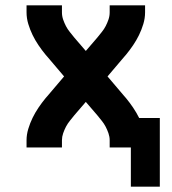

<svg xmlns="http://www.w3.org/2000/svg" viewBox="-20 -550 640 716"><path d="M468 146V0H389V-27Q389 -40 384.5 -53Q380 -66 374 -77.5Q368 -89 359.5 -99.5Q351 -110 343 -120L300 -170L257 -120Q249 -110 240.5 -99.5Q232 -89 226 -77.5Q220 -66 215.5 -53Q211 -40 211 -27V0H79V-27Q79 -48 85.5 -69.5Q92 -91 101.5 -110.5Q111 -130 123.5 -148.5Q136 -167 150 -184Q152 -186 153.5 -188Q155 -190 157 -192L219 -265L157 -338Q155 -340 153.5 -342Q152 -344 150 -346Q136 -363 123.5 -381.5Q111 -400 101.5 -419.5Q92 -439 85.5 -460.5Q79 -482 79 -504V-530H211V-504Q211 -490 215.5 -477Q220 -464 226 -452.5Q232 -441 240.5 -430.5Q249 -420 257 -410L300 -360L343 -410Q351 -420 359.5 -430.5Q368 -441 374 -452.5Q380 -464 384.5 -477Q389 -490 389 -504V-530H521V-504Q521 -482 514.5 -460.5Q508 -439 498.5 -419.5Q489 -400 476.5 -381.5Q464 -363 450 -346Q448 -344 446.5 -342Q445 -340 443 -338L381 -265L443 -192Q445 -190 446.5 -188Q448 -186 450 -184Q464 -167 476.5 -148.5Q489 -130 499 -110H576V146Z"/></svg>

Font: Iosevka Curly XBdEx
Style: Regular
Weight: 800
Width: 7
Monospace: yes
Designer: Belleve Invis
Foundry: Belleve Invis
Version: Version 11.1.0; ttfautohint (v1.8.3)